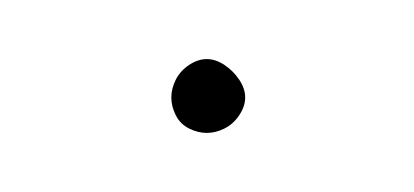

<svg xmlns="http://www.w3.org/2000/svg" viewBox="-20 -713 140 65"><path d="M38 -680Q38 -677 39.5 -674Q41 -671 44 -669.5Q47 -668 50 -668Q53 -668 56 -669.5Q59 -671 61 -674Q63 -677 63 -680Q63 -683 61 -686Q59 -689 56 -691Q53 -693 50 -693Q47 -693 44 -691Q41 -689 39.5 -686Q38 -683 38 -680Z"/></svg>

Font: Linefont Thin
Style: Regular
Weight: 100
Monospace: yes
Version: Version 3.002;gftools[0.9.33]